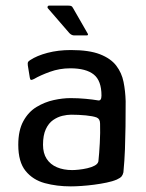

<svg xmlns="http://www.w3.org/2000/svg" viewBox="-20 -655 518 683"><path d="M232 8Q182 8 139.5 -3.5Q97 -15 71 -47Q45 -79 45 -140Q45 -191 63 -224Q81 -257 110 -274.5Q139 -292 171 -299Q203 -306 231 -306Q258 -306 284.5 -303.5Q311 -301 328 -298Q341 -295 341 -315Q341 -368 313.5 -390Q286 -412 230 -412Q192 -412 157.5 -399.5Q123 -387 101 -374Q93 -370 90 -371Q87 -372 86 -379L79 -422Q78 -431 79.5 -434Q81 -437 87 -441Q111 -457 149 -467Q187 -477 232 -477Q297 -477 335.5 -462Q374 -447 393.5 -421.5Q413 -396 419.5 -363.5Q426 -331 427 -295Q427 -247 426.5 -205.5Q426 -164 424.5 -124Q423 -84 419 -42Q417 -33 412.5 -27.5Q408 -22 395 -16Q381 -10 359.5 -5.5Q338 -1 315 2Q292 5 270 6.5Q248 8 232 8ZM237 -50Q246 -50 260.5 -51.5Q275 -53 290.5 -56.5Q306 -60 317 -66Q328 -72 330 -81Q333 -109 335 -146Q337 -183 336 -215Q336 -232 324 -237Q311 -242 285.5 -244.5Q260 -247 233 -247Q219 -247 202 -243Q185 -239 169 -228Q153 -217 143 -195.5Q133 -174 133 -140Q133 -110 146 -90Q159 -70 182.5 -60Q206 -50 237 -50ZM244 -529Q235 -529 227 -537L150 -626Q148 -629 149.5 -632Q151 -635 154 -635H223Q230 -635 233.5 -633.5Q237 -632 240 -626L290 -539Q297 -529 288 -529Z"/></svg>

Font: Glory Thin Medium
Style: Regular
Weight: 500
Version: Version 1.011